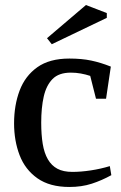

<svg xmlns="http://www.w3.org/2000/svg" viewBox="-20 -734 482 764"><path d="M256 10Q178 10 129 -24.5Q80 -59 58 -116.5Q36 -174 36 -243Q36 -315 58 -373.5Q80 -432 128.5 -466.5Q177 -501 256 -501Q305 -501 343 -493Q381 -485 421 -469L402 -341H362L339 -432Q321 -438 301.5 -441.5Q282 -445 262 -445Q214 -445 189 -419.5Q164 -394 154 -349.5Q144 -305 144 -246Q144 -198 150 -161.5Q156 -125 170.5 -100Q185 -75 208.5 -62.5Q232 -50 268 -50Q302 -50 341.5 -56Q381 -62 417 -73L423 -37Q385 -16 345 -3Q305 10 256 10ZM186 -558 167 -582 322 -714 405 -682V-663Z"/></svg>

Font: Manuale Medium
Style: Regular
Weight: 500
Designer: Eduardo Tunni / Pablo Cosgaya
Foundry: Eduardo Tunni / Pablo Cosgaya
Version: Version 1.002